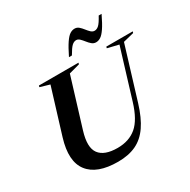

<svg xmlns="http://www.w3.org/2000/svg" viewBox="-203 -1121 1304 1321"><g transform="rotate(-30 449.0 -460.0)"><path d="M260.5 -295.5Q224.5 -178 264 -125Q303.5 -72 408 -72Q499 -72 558.5 -122.2Q618 -172.5 655 -294L773.5 -682L685 -703.5L688 -715H898L894.5 -703.5L809.5 -682.5L683 -268.5Q652.5 -168.5 609.8 -106.5Q567 -44.5 506.8 -16.2Q446.5 12 363.5 12Q197 12 131 -73.8Q65 -159.5 115.5 -325L225 -681.5L149.5 -703.5L152.5 -715H467L463.5 -703.5L378.5 -680.5ZM772.5 -926.5Q742.5 -863.5 720.2 -831Q698 -798.5 679.8 -787Q661.5 -775.5 643 -775.5Q624 -775.5 609.5 -788Q595 -800.5 582.5 -816.8Q570 -833 557.2 -845.2Q544.5 -857.5 530 -857.5Q512 -857.5 495.5 -842.2Q479 -827 452.5 -780.5H429Q460 -843.5 482.2 -876Q504.5 -908.5 522.8 -920Q541 -931.5 560 -931.5Q579 -931.5 593.2 -919Q607.5 -906.5 620 -890.2Q632.5 -874 645.2 -861.8Q658 -849.5 673.5 -849.5Q691.5 -849.5 708 -864.8Q724.5 -880 749.5 -926.5Z"/></g></svg>

Font: Newsreader Display SemiBold
Style: Italic
Weight: 600
Italic angle: -17°
Designer: Hugues Gentile
Foundry: Production Type
Version: Version 1.001